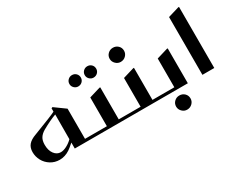

<svg xmlns="http://www.w3.org/2000/svg" viewBox="-122 -1253 2460 2005"><g transform="rotate(-30 1108.0 -250.5)"><path d="M675.8 0H444.8V-71.8Q397.9 -30.3 375 -15.1Q316.4 23.9 252 23.9Q192.4 23.9 144 -6.3Q95.7 -36.6 69.8 -84.7Q43.9 -132.8 43.9 -187Q43.9 -241.2 73 -275.1Q102.1 -309.1 164.1 -331.1Q403.3 -422.4 444.8 -444.8V-484.9L459 -491.2L587.9 -397.9V-34.2H675.8Q680.2 -34.2 683.1 -31.2Q686 -28.3 686 -23.9V-9.8Q686 0 675.8 0ZM444.8 -112.8 445.8 -410.2Q373.5 -384.3 272.9 -328.1Q231.9 -304.2 211.9 -272.7Q191.9 -241.2 191.9 -189.9Q191.9 -122.1 223.1 -80.6Q254.4 -39.1 300.8 -39.1Q333.5 -39.1 373.8 -60.1Q414.1 -81.1 444.8 -112.8Z M732.9 -610.8Q732.9 -639.6 753.2 -659.4Q773.4 -679.2 801.8 -679.2Q831.1 -679.2 850.8 -659.7Q870.6 -640.1 870.6 -610.8Q870.6 -582.5 850.6 -562.7Q830.6 -543 800.8 -543Q773.4 -543 753.2 -563Q732.9 -583 732.9 -610.8ZM918 -610.8Q918 -639.6 938.2 -659.4Q958.5 -679.2 986.8 -679.2Q1016.1 -679.2 1035.9 -659.7Q1055.7 -640.1 1055.7 -610.8Q1055.7 -582.5 1035.6 -562.7Q1015.6 -543 985.8 -543Q958.5 -543 938.2 -563Q918 -583 918 -610.8ZM675.8 -34.2H851.6V-380.9L984.9 -420.9H994.6V-34.2H1083Q1092.8 -34.2 1092.8 -23.9V-9.8Q1092.8 0 1083 0H675.8Q666 0 666 -9.8V-23.9Q666 -34.2 675.8 -34.2Z M1228.5 -627.9Q1228.5 -664.1 1253.9 -688.5Q1279.3 -712.9 1314.5 -712.9Q1351.1 -712.9 1376.2 -688.7Q1401.4 -664.6 1401.4 -627.9Q1401.4 -593.3 1376 -568.1Q1350.6 -543 1313.5 -543Q1279.8 -543 1254.2 -568.4Q1228.5 -593.8 1228.5 -627.9ZM1082.5 -34.2H1258.3V-380.9L1391.6 -420.9H1401.4V-34.2H1489.7Q1499.5 -34.2 1499.5 -23.9V-9.8Q1499.5 0 1489.7 0H1082.5Q1072.8 0 1072.8 -9.8V-23.9Q1072.8 -34.2 1082.5 -34.2Z M1489.3 -34.2H1665V-380.9L1798.3 -420.9H1808.1V0H1489.3Q1479.5 0 1479.5 -9.8V-23.9Q1479.5 -34.2 1489.3 -34.2ZM1580.1 150.9Q1580.1 114.7 1605.5 90.3Q1630.9 65.9 1666 65.9Q1703.1 65.9 1728.3 90.1Q1753.4 114.3 1753.4 150.9Q1753.4 185.5 1727.8 210.7Q1702.1 235.8 1665 235.8Q1631.3 235.8 1605.7 210.4Q1580.1 185.1 1580.1 150.9Z M2127 -736.8V0H1983.9V-696.8L2117.2 -736.8Z"/></g></svg>

Font: Laureen pro
Style: Bold
Weight: 700
Designer: Ahmed zaza
Foundry: zazatype
Version: Version 1.000